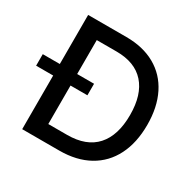

<svg xmlns="http://www.w3.org/2000/svg" viewBox="-189 -868 1035 1029"><g transform="rotate(30 329.0 -353.5)"><path d="M72.3 0V-332H-33.2V-403.3H72.3V-707H308.6Q412.1 -707 487.1 -664.8Q562 -622.6 601.8 -543.2Q641.6 -463.9 641.6 -354.5Q641.6 -244.6 601.3 -164.8Q561 -85 484.6 -42.5Q408.2 0 301.8 0ZM295.9 -93.8Q414.6 -93.8 474.9 -160.9Q535.2 -228 535.2 -354.5Q535.2 -480 475.8 -546.6Q416.5 -613.3 301.8 -613.3H179.7V-403.3H284.2V-332H179.7V-93.8Z"/></g></svg>

Font: Pretendard Medium
Style: Regular
Weight: 500
Designer: Base glyphs from Inter by Rasmus Andersson; Hangeul glyphs from Noto Sans CJK(Source Han Sans) by Jang Soo-young and Kan
Foundry: Kil Hyung-jin
Version: Version 1.309